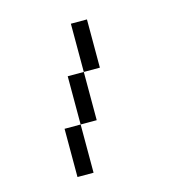

<svg xmlns="http://www.w3.org/2000/svg" viewBox="-89 -642 677 721"><g transform="rotate(-15 250.0 -281.0)"><path d="M125 -187.5H187.5V0H125ZM187.5 -375H250V-187.5H187.5ZM250 -562.5H312.5V-375H250Z"/></g></svg>

Font: Pixel Operator Mono
Style: Regular
Weight: 400
Monospace: yes
Designer: Jayvee Enaguas (HarvettFox96)
Version: 2016.04.25